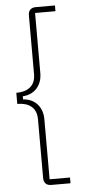

<svg xmlns="http://www.w3.org/2000/svg" viewBox="-60 -794 442 966"><g transform="rotate(-5 161.0 -311.0)"><path d="M256 138V109H153V-195C153 -257 114 -300 55 -303V-319C114 -322 153 -365 153 -427V-731H256V-760H159C134 -760 121 -746 121 -721V-425C121 -366 83 -339 24 -339V-283C83 -283 121 -256 121 -197V99C121 124 134 138 159 138Z"/></g></svg>

Font: IBM Plex Thai ExtraLight
Style: Regular
Weight: 200
Designer: Mike Abbink, Paul van der Laan, Pieter van Rosmalen, Ben Mitchell, Mark Frömberg
Foundry: Bold Monday
Version: Version 1.0